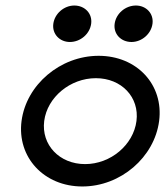

<svg xmlns="http://www.w3.org/2000/svg" viewBox="-20 -664 598 695"><path d="M456 -512C493 -512 527 -541 532 -578C537 -615 509 -644 472 -644C434 -644 400 -615 395 -578C390 -541 418 -512 456 -512ZM233 -512C271 -512 305 -541 310 -578C315 -615 287 -644 249 -644C212 -644 178 -615 173 -578C168 -541 196 -512 233 -512ZM327 -381C420 -381 485 -312 474 -226C463 -140 381 -70 288 -70C195 -70 129 -140 140 -226C151 -312 234 -381 327 -381ZM278 11C417 11 539 -95 556 -226C573 -357 476 -462 337 -462C198 -462 75 -357 58 -226C41 -95 139 11 278 11Z"/></svg>

Font: Charger
Style: BdIt
Weight: 400
Designer: Jasper
Foundry: Cannot Into Space Fonts
Version: Version 0.98